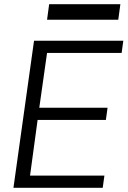

<svg xmlns="http://www.w3.org/2000/svg" viewBox="-20 -894 607 914"><path d="M44 0 142 -700H567L559 -642H204L167 -381H492L484 -323H159L123 -58H477L469 0ZM204 -800 214 -874H553L543 -800Z"/></svg>

Font: Host Grotesk Light
Style: Italic
Weight: 300
Italic angle: -8°
Designer: Doğukan Karapınar based on Poppins by Indian Type Foundry, Jonny Pinhorn
Foundry: Element Type
Version: Version 1.001; ttfautohint (v1.8.4.7-5d5b)